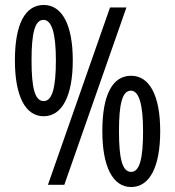

<svg xmlns="http://www.w3.org/2000/svg" viewBox="-20 -744 704 773"><path d="M156 -724C80 -724 40 -645 40 -501C40 -359 81 -276 156 -276C230 -276 273 -358 273 -501C273 -644 230 -724 156 -724ZM489 -714H423L173 0H239ZM155 -664C188 -664 205 -611 205 -501C205 -390 190 -337 156 -337C120 -337 107 -391 107 -501C107 -610 120 -664 155 -664ZM508 -439C433 -439 392 -363 392 -216C392 -75 433 9 508 9C582 9 625 -71 625 -216C625 -359 582 -439 508 -439ZM507 -379C540 -379 556 -322 556 -216C556 -108 543 -52 508 -52C472 -52 459 -106 459 -216C459 -325 472 -379 507 -379Z"/></svg>

Font: Noto Sans Gujarati ExtraCondensed
Style: Regular
Weight: 400
Width: 2
Designer: Jelle Bosma - Monotype Design Team, Universal Thirst
Foundry: Monotype Imaging Inc.
Version: Version 2.106